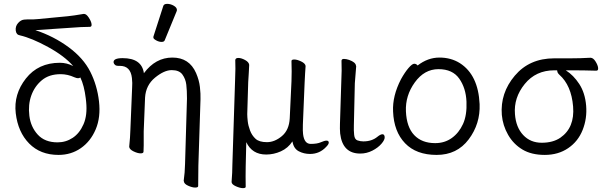

<svg xmlns="http://www.w3.org/2000/svg" viewBox="-20 -784 3135 994"><path d="M415 -712Q427 -712 439.5 -693Q452 -674 454 -659.5Q456 -645 445 -645Q404 -645 342 -640L163 -628Q259 -596 335.5 -539.5Q412 -483 447.5 -412.5Q483 -342 492.5 -259.5Q502 -177 475.5 -114.5Q449 -52 398.5 -17Q348 18 283 18Q189 18 131 -41Q73 -100 61.5 -198Q50 -296 114 -377.5Q178 -459 290 -459Q326 -459 359 -442Q314 -494 229 -540.5Q144 -587 83 -601Q64 -604 61.5 -626Q59 -648 73.5 -664.5Q88 -681 105 -682.5Q122 -684 137 -683.5Q152 -683 174 -685L331 -700Q361 -703 413 -712ZM424 -275Q416 -341 396 -383Q391 -379 384 -379Q377 -379 365 -384Q330 -400 294 -400Q234 -400 196.5 -368.5Q159 -337 142 -289.5Q125 -242 132 -184.5Q139 -127 175.5 -87Q212 -47 278 -47Q321 -47 356.5 -70.5Q392 -94 412.5 -141Q433 -188 426 -257Z M825 -752Q828 -764 845.5 -764Q863 -764 879.5 -754.5Q896 -745 896 -732Q896 -729 895 -727L833 -576Q830 -567 816.5 -567Q803 -567 788.5 -575Q774 -583 774 -589.5Q774 -596 775 -597ZM568 -461Q566 -483 615 -483Q714 -483 725 -405Q785 -486 872.5 -486Q960 -486 995 -406Q1011 -369 1015 -333.5Q1019 -298 1018 -270L1007 73L1006 179Q1006 187 990.5 187Q975 187 954 177.5Q933 168 932 155L931 152Q937 111 938 65L948 -274Q948 -316 944.5 -345.5Q941 -375 924.5 -398Q908 -421 869 -421Q830 -421 782.5 -382Q735 -343 731 -279L724 -104Q724 -95 724 -74Q724 -53 724 -31.5Q724 -10 723 1Q723 10 708 10Q693 10 672 0Q651 -10 649 -23V-26Q654 -73 655 -112L664 -330Q666 -354 663 -380Q656 -443 601 -443H591Q581 -443 575 -448.5Q569 -454 568 -461Z M1358 16Q1285 16 1255 -48L1252 78Q1251 129 1252 183Q1252 190 1237.5 190Q1223 190 1201.5 180.5Q1180 171 1179 159V157Q1183 108 1183 70L1197 -367Q1200 -436 1198 -473Q1199 -484 1214 -484Q1229 -484 1248.5 -473.5Q1268 -463 1270 -449V-446Q1270 -433 1268 -407Q1266 -381 1265 -359L1260 -193Q1260 -179 1262.5 -156.5Q1265 -134 1274.5 -108.5Q1284 -83 1303 -65.5Q1322 -48 1362 -48Q1402 -48 1439.5 -79.5Q1477 -111 1480 -172L1489 -363Q1491 -412 1489 -468Q1489 -476 1503.5 -476Q1518 -476 1539 -466Q1560 -456 1562 -443V-441Q1561 -427 1559.5 -403.5Q1558 -380 1557 -355L1548 -139Q1547 -104 1549 -90Q1555 -39 1588.5 -39Q1622 -39 1641 -47.5Q1660 -56 1670.5 -56Q1681 -56 1682 -47Q1683 -38 1669 -24Q1635 13 1585 13Q1553 13 1526.5 -1Q1500 -15 1494 -52Q1471 -17 1434 -0.5Q1397 16 1358 16Z M1747 -364Q1750 -419 1748 -470Q1749 -479 1760.5 -479Q1772 -479 1787 -474Q1821 -462 1823 -444L1824 -441L1817 -353L1812 -135Q1811 -109 1813.5 -85.5Q1816 -62 1831 -57Q1846 -52 1861 -52Q1905 -52 1934 -76Q1950 -89 1960 -89Q1970 -89 1971.5 -75Q1973 -61 1955 -40Q1937 -19 1907.5 -4Q1878 11 1845 11Q1753 11 1741 -93Q1739 -117 1740 -143Z M2142 -445Q2195 -486 2255 -486Q2315 -486 2361 -457Q2456 -396 2463 -245Q2467 -143 2406.5 -62.5Q2346 18 2240.5 18Q2135 18 2077 -42.5Q2019 -103 2015 -207Q2011 -287 2056 -374Q2076 -410 2095 -432Q2114 -454 2124.5 -454Q2135 -454 2142 -445ZM2233 -43Q2282 -43 2319 -69.5Q2356 -96 2377 -142Q2398 -188 2395 -258Q2392 -328 2357.5 -377Q2323 -426 2250 -426Q2177 -426 2127.5 -357.5Q2078 -289 2081.5 -207.5Q2085 -126 2124.5 -84.5Q2164 -43 2233 -43Z M3067 -418Q3000 -420 2940 -420H2909Q2949 -395 2979 -349Q3009 -303 3014.5 -237Q3020 -171 2996.5 -111.5Q2973 -52 2921.5 -17Q2870 18 2800.5 18Q2731 18 2684.5 -10Q2638 -38 2610.5 -86Q2583 -134 2578 -189Q2569 -302 2645 -392Q2721 -482 2849 -482H2931Q2985 -482 3036 -485H3037Q3051 -485 3063 -466Q3075 -447 3076.5 -432.5Q3078 -418 3067 -418ZM2864 -420H2850Q2754 -420 2696.5 -349Q2639 -278 2646 -193Q2651 -125 2688.5 -85Q2726 -45 2784.5 -45Q2843 -45 2881 -71Q2956 -123 2947 -232.5Q2938 -342 2876 -397Q2865 -407 2865 -417Z"/></svg>

Font: LXGW WenKai
Style: Regular
Weight: 400
Designer: LXGW / Fontworks Inc.
Foundry: LXGW / Fontworks Inc.
Version: Version 1.520; June 14, 2025